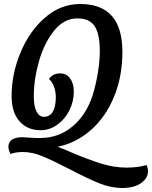

<svg xmlns="http://www.w3.org/2000/svg" viewBox="-20 -702 760 960"><path d="M330 145Q245 101 193 79.5Q141 58 94 58Q59 58 32 68Q22 46 22 32Q23 -16 93 -16L122 -14Q169 -11 181 -12Q273 -12 342 -69.5Q411 -127 443 -225Q459 -276 469 -336.5Q479 -397 479 -446Q479 -533 453 -571.5Q427 -610 367 -610Q300 -610 250.5 -548.5Q201 -487 175 -396Q149 -305 149 -220Q149 -171 162.5 -144.5Q176 -118 200 -118Q229 -118 244 -143.5Q259 -169 259 -216Q259 -245 250 -269Q241 -293 225 -307Q243 -335 282 -335Q312 -335 330.5 -310Q349 -285 349 -244Q349 -194 326.5 -149.5Q304 -105 266 -78Q228 -51 183 -51Q117 -51 77.5 -95.5Q38 -140 38 -222Q38 -331 82 -438Q126 -545 204.5 -613.5Q283 -682 381 -682Q592 -682 592 -443Q592 -318 549.5 -216.5Q507 -115 433.5 -51Q360 13 268 32Q297 42 339 61Q422 96 486 116Q550 136 613 136Q671 136 713 123Q720 139 720 156Q719 190 684.5 214Q650 238 590 238Q535 238 476.5 214.5Q418 191 330 145Z"/></svg>

Font: Sansita SW
Style: Italic
Weight: 400
Italic angle: -11°
Designer: Pablo Cosgaya
Foundry: Omnibus-Type
Version: Version 1.000